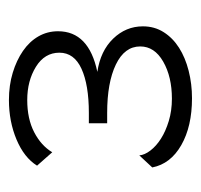

<svg xmlns="http://www.w3.org/2000/svg" viewBox="-30 -821 450 430"><g transform="rotate(-90 195.0 -606.0)"><path d="M190 -401Q127 -401 85 -425Q43 -449 35 -490L62 -519Q63 -507 73 -494Q83 -481 99.5 -470.5Q116 -460 139 -453Q162 -446 189 -446Q238 -446 272 -465.5Q306 -485 306 -517Q306 -552 265.5 -571.5Q225 -591 157 -591H134V-632H157Q220 -632 256 -648.5Q292 -665 292 -698Q292 -731 260.5 -750.5Q229 -770 186 -770Q144 -770 114 -754.5Q84 -739 69 -714L39 -748Q57 -777 97.5 -794Q138 -811 186 -811Q219 -811 247 -802.5Q275 -794 296 -779.5Q317 -765 328.5 -745Q340 -725 340 -701Q340 -632 249 -613Q296 -606 323.5 -577.5Q351 -549 351 -511Q351 -485 338 -464.5Q325 -444 303 -430Q281 -416 251.5 -408.5Q222 -401 190 -401Z"/></g></svg>

Font: PTCRaleway
Style: Regular
Weight: 400
Designer: Matt McInerney, Pablo Impallari, Rodrigo Fuenzalida
Foundry: Matt McInerney, Pablo Impallari, Rodrigo Fuenzalida
Version: Version 3.000g; ttfautohint (v1.5) -l 8 -r 28 -G 28 -x 14 -D